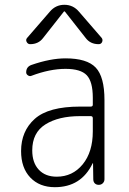

<svg xmlns="http://www.w3.org/2000/svg" viewBox="-20 -775 540 805"><path d="M315.4 -288.1Q225.6 -288.1 170.4 -253.4Q115.2 -218.8 115.2 -144.5Q115.2 -92.8 142.6 -63.5Q169.9 -34.2 217.8 -34.2Q284.2 -34.2 326.7 -85.9Q369.1 -137.7 369.1 -224.6V-279.3Q369.1 -288.1 360.4 -288.1ZM210 9.8Q145.5 9.8 106.9 -30.8Q68.4 -71.3 68.4 -141.6Q68.4 -225.6 126 -276.9Q183.6 -328.1 315.4 -328.1H360.4Q369.1 -328.1 369.1 -335.9V-365.2Q369.1 -432.6 343.8 -459.5Q318.4 -486.3 254.9 -486.3Q188.5 -486.3 111.3 -457Q104.5 -454.1 97.2 -459Q89.8 -463.9 89.8 -471.7Q89.8 -495.1 112.3 -502.9Q191.4 -530.3 254.9 -530.3Q344.7 -530.3 381.3 -491.7Q418 -453.1 418 -355.5V-23.4Q418 -13.7 411.1 -6.8Q404.3 0 394 0Q383.8 0 377.4 -6.3Q371.1 -12.7 371.1 -23.4L370.1 -89.8Q370.1 -90.8 369.1 -90.8Q368.2 -90.8 368.2 -89.8Q320.3 9.8 210 9.8ZM311.5 -725.6 406.2 -616.2Q412.1 -608.4 408.2 -599.1Q404.3 -589.8 393.6 -589.8Q358.4 -589.8 338.9 -616.2L252 -726.6Q251 -727.5 250 -727.5L248 -726.6L161.1 -616.2Q141.6 -589.8 106.4 -589.8Q96.7 -589.8 91.8 -599.1Q86.9 -608.4 93.8 -616.2L188.5 -725.6Q212.9 -754.9 250 -754.9Q287.1 -754.9 311.5 -725.6Z"/></svg>

Font: Rounded Mgen+ 1m light
Style: Regular
Weight: 200
Designer: [Source Han Sans]
Ryoko NISHIZUKA  (kana & ideographs); Paul D. Hunt (Latin, Greek & Cyrillic); Wenlong ZHANG  (bopomofo
Version: Version 1.059.20150602